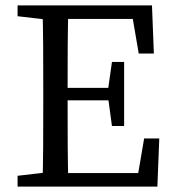

<svg xmlns="http://www.w3.org/2000/svg" viewBox="-20 -690 644 710"><path d="M45 0H185V-55H175L45 -40V0ZM137 0H233C230 -103 230 -207 230 -322V-360C230 -465 230 -569 233 -670H137C140 -567 140 -463 140 -360V-310C140 -205 140 -101 137 0ZM185 0H562L569 -178H513L486 -20L521 -50H185V0ZM185 -319H411V-365H185V-319ZM394 -224H439V-461H394L379 -355V-335L394 -224ZM45 -630 175 -615H185V-670H45V-630ZM493 -492H549L542 -670H185V-620H501L466 -650L493 -492Z"/></svg>

Font: Source Serif Variable
Style: Regular
Weight: 389
Designer: Frank Grießhammer
Foundry: Adobe Systems Incorporated
Version: Version 3.001;hotconv 1.0.111;makeotfexe 2.5.65597